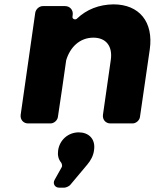

<svg xmlns="http://www.w3.org/2000/svg" viewBox="-20 -567 713 882"><path d="M501 -547C435 -546 378 -524 333 -481C326 -474 311 -480 313 -490L314 -499C317 -521 301 -539 279 -539H177C160 -539 145 -525 142 -509L75 -40C72 -18 87 0 109 0H212C228 0 244 -14 246 -30C259 -117 272 -203 284 -290C302 -351 347 -394 409 -394C467 -394 498 -355 489 -292L453 -40C450 -18 465 0 487 0H589C605 0 621 -14 623 -30L668 -340C686 -466 620 -547 501 -547ZM342 41C294 41 254 75 247 124C244 145 248 165 261 180C264 184 267 196 264 200L231 259C221 276 232 295 251 295H276C283 295 299 288 303 282L381 189C397 170 409 148 412 123C420 70 386 41 342 41Z"/></svg>

Font: Trueno
Style: RoundBdIt
Weight: 700
Designer: Julieta Ulanovsky, Jasper
Foundry: Julieta Ulanovsky, Cannot Into Space Fonts
Version: Version 3.001